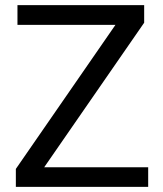

<svg xmlns="http://www.w3.org/2000/svg" viewBox="-20 -731 639 751"><path d="M152.8 -76.7H559.6V0H42V-70.3L431.6 -633.8H48.3V-710.9H543.9V-642.1Z"/></svg>

Font: RobotoDraft
Style: Regular
Weight: 400
Version: Version 2.001101; 2014